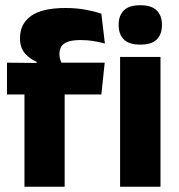

<svg xmlns="http://www.w3.org/2000/svg" viewBox="-20 -707 679 727"><path d="M228.2 -676.7Q268.6 -676.7 303.3 -670.4Q338.1 -664 363.8 -655.1L377.1 -542.2Q356.8 -547.7 334.4 -551.5Q312.1 -555.3 285.6 -555.3Q253.9 -555.3 236.3 -548.7Q218.7 -542.2 211.9 -530.3Q205.1 -518.4 205.1 -502.1V-500.8Q205.1 -489 208.7 -479.4Q212.4 -469.8 217.5 -461.4L118.7 -458V-473.3Q92.6 -483.5 74.2 -505.1Q55.8 -526.7 55.8 -560.8V-563.3Q55.8 -616.9 97.7 -646.8Q139.7 -676.7 228.2 -676.7ZM72.6 0V-426.6H224.8V0ZM6.4 -349.2V-469.7L138.3 -468.5L196.4 -469.7H376.5L363.8 -349.2ZM434.7 0V-491.4H587.7V0ZM511.2 -538Q468.6 -538 449 -557.6Q429.3 -577.3 429.3 -610.9V-614.3Q429.3 -648 449 -667.6Q468.6 -687.2 511.2 -687.2Q553.5 -687.2 573.3 -667.6Q593.1 -648 593.1 -614.3V-610.9Q593.1 -576.8 573.3 -557.4Q553.5 -538 511.2 -538Z"/></svg>

Font: Anek Bangla Medium
Style: Regular
Weight: 500
Designer: Sulekha Rajkumar (Bangla), Yesha Goshar (Latin)
Foundry: Ek Type
Version: Version 1.003